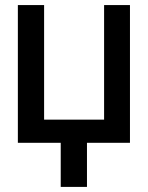

<svg xmlns="http://www.w3.org/2000/svg" viewBox="-20 -566 586 761"><path d="M495.1 -545.9V0H324.7V174.8H220.7V0H50.8V-545.9H154.8V-91.8H392.6V-545.9Z"/></svg>

Font: Inter Tight Medium
Style: Regular
Weight: 500
Designer: Rasmus Andersson
Foundry: rsms
Version: Version 3.004; ttfautohint (v1.8.4.7-5d5b)